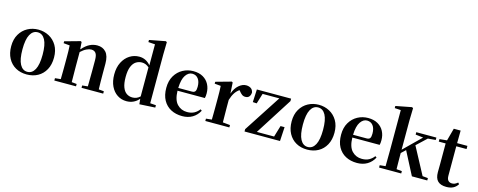

<svg xmlns="http://www.w3.org/2000/svg" viewBox="-34 -1577 5847 2351"><g transform="rotate(15 2889.5 -401.5)"><path d="M311 16.1Q231.4 16.1 170.4 -18.3Q109.4 -52.7 74.7 -116.9Q40 -181.2 40 -270Q40 -358.9 77.1 -422.1Q114.3 -485.4 175.8 -518.6Q237.3 -551.8 311 -551.8Q384.8 -551.8 446.8 -518.6Q508.8 -485.4 545.9 -422.4Q583 -359.4 583 -270Q583 -180.2 547.9 -116Q512.7 -51.8 451.4 -17.8Q390.1 16.1 311 16.1ZM311 -17.1Q371.6 -17.1 405.3 -79.6Q439 -142.1 439 -268.1Q439 -394.5 405.3 -456.3Q371.6 -518.1 311 -518.1Q250.5 -518.1 216.8 -456.3Q183.1 -394.5 183.1 -268.1Q183.1 -142.1 216.8 -79.6Q250.5 -17.1 311 -17.1Z M1073.2 0H1003.9V-29.8L1074.2 -37.1L1076.2 -234.9V-370.1Q1076.2 -433.1 1056.6 -458.5Q1037.1 -483.9 999 -483.9Q973.6 -483.9 939.7 -468Q905.8 -452.1 868.2 -417V-234.9L870.1 -36.1L934.1 -29.8V0H659.2V-29.8L731 -37.1Q731.4 -65.4 731.9 -101.1Q732.4 -136.7 732.7 -172.1Q732.9 -207.5 732.9 -234.9V-310.1Q732.9 -359.4 732.2 -393.3Q731.4 -427.2 729 -463.9L650.9 -471.2V-495.1L847.2 -549.8L859.9 -542L866.2 -450.2Q916.5 -506.8 962.6 -529.3Q1008.8 -551.8 1058.1 -551.8Q1127 -551.8 1168.5 -505.9Q1210 -460 1210 -360.8V-234.9Q1210 -191.4 1210.7 -135Q1211.4 -78.6 1212.9 -36.1L1278.8 -29.8V0Z M1740.2 11.2 1732.9 -56.2Q1670.4 16.1 1576.2 16.1Q1511.7 16.1 1460 -17.6Q1408.2 -51.3 1378.2 -113.8Q1348.1 -176.3 1348.1 -263.2Q1348.1 -352.5 1381.1 -417.2Q1414.1 -481.9 1469 -516.8Q1523.9 -551.8 1590.3 -551.8Q1675.8 -551.8 1734.9 -481V-747.1L1649.9 -752.9V-779.8L1854 -818.8L1868.2 -810.1L1865.2 -652.8V-35.2L1939 -29.8V0ZM1731 -85.9V-454.1Q1708.5 -473.6 1686 -482.4Q1663.6 -491.2 1640.1 -491.2Q1599.6 -491.2 1565.7 -470Q1531.7 -448.7 1511.5 -399.9Q1491.2 -351.1 1491.2 -268.1Q1491.2 -188 1509.8 -139.4Q1528.3 -90.8 1560.8 -68.8Q1593.3 -46.9 1634.3 -46.9Q1661.1 -46.9 1684.8 -55.9Q1708.5 -64.9 1731 -85.9Z M2282.2 16.1Q2201.2 16.1 2138.9 -16.6Q2076.7 -49.3 2041.5 -112.8Q2006.3 -176.3 2006.3 -269Q2006.3 -358.9 2043.9 -422.1Q2081.5 -485.4 2142.8 -518.6Q2204.1 -551.8 2275.4 -551.8Q2348.6 -551.8 2399.2 -522.5Q2449.7 -493.2 2475.6 -443.1Q2501.5 -393.1 2501.5 -331.1Q2501.5 -312 2500 -297.9Q2498.5 -283.7 2495.1 -270H2148.4Q2151.4 -152.3 2201.9 -100.1Q2252.4 -47.9 2327.1 -47.9Q2380.4 -47.9 2417.2 -67.9Q2454.1 -87.9 2480.5 -123L2498.5 -109.9Q2466.8 -49.3 2411.6 -16.6Q2356.4 16.1 2282.2 16.1ZM2148.4 -305.2H2319.3Q2351.6 -305.2 2363 -322.3Q2374.5 -339.4 2374.5 -379.9Q2374.5 -445.8 2346.4 -481.9Q2318.4 -518.1 2270.5 -518.1Q2222.2 -518.1 2187 -466.6Q2151.9 -415 2148.4 -305.2Z M2644 0H2573.2V-29.8L2646 -37.1Q2646.5 -65.9 2647 -101.6Q2647.5 -137.2 2647.7 -172.4Q2647.9 -207.5 2647.9 -234.9V-310.1Q2647.9 -360.4 2647.2 -393.8Q2646.5 -427.2 2644 -463.9L2565.9 -471.2V-495.1L2762.2 -549.8L2774.9 -542L2783.2 -402.8Q2807.1 -474.1 2852.3 -512.9Q2897.5 -551.8 2943.8 -551.8Q2977.1 -551.8 3002.2 -536.9Q3027.3 -522 3035.2 -484.9Q3033.7 -452.6 3017.8 -432.4Q3002 -412.1 2968.3 -412.1Q2943.4 -412.1 2925 -426Q2906.7 -439.9 2888.2 -463.9L2879.9 -473.1Q2847.2 -450.7 2823.7 -415Q2800.3 -379.4 2783.2 -323.2V-234.9L2785.2 -39.1L2877.9 -29.8V0Z M3070.3 0V-29.8L3377 -502H3165L3125 -371.1L3075.2 -374L3083 -536.1H3517.1V-504.9L3217.3 -34.2H3436L3479 -178.2H3530.3L3520 0Z M3866.2 16.1Q3786.6 16.1 3725.6 -18.3Q3664.6 -52.7 3629.9 -116.9Q3595.2 -181.2 3595.2 -270Q3595.2 -358.9 3632.3 -422.1Q3669.4 -485.4 3731 -518.6Q3792.5 -551.8 3866.2 -551.8Q3939.9 -551.8 4002 -518.6Q4064 -485.4 4101.1 -422.4Q4138.2 -359.4 4138.2 -270Q4138.2 -180.2 4103 -116Q4067.9 -51.8 4006.6 -17.8Q3945.3 16.1 3866.2 16.1ZM3866.2 -17.1Q3926.8 -17.1 3960.4 -79.6Q3994.1 -142.1 3994.1 -268.1Q3994.1 -394.5 3960.4 -456.3Q3926.8 -518.1 3866.2 -518.1Q3805.7 -518.1 3772 -456.3Q3738.3 -394.5 3738.3 -268.1Q3738.3 -142.1 3772 -79.6Q3805.7 -17.1 3866.2 -17.1Z M4498 16.1Q4417 16.1 4354.7 -16.6Q4292.5 -49.3 4257.3 -112.8Q4222.2 -176.3 4222.2 -269Q4222.2 -358.9 4259.8 -422.1Q4297.4 -485.4 4358.6 -518.6Q4419.9 -551.8 4491.2 -551.8Q4564.5 -551.8 4615 -522.5Q4665.5 -493.2 4691.4 -443.1Q4717.3 -393.1 4717.3 -331.1Q4717.3 -312 4715.8 -297.9Q4714.4 -283.7 4710.9 -270H4364.3Q4367.2 -152.3 4417.7 -100.1Q4468.3 -47.9 4543 -47.9Q4596.2 -47.9 4633.1 -67.9Q4669.9 -87.9 4696.3 -123L4714.4 -109.9Q4682.6 -49.3 4627.4 -16.6Q4572.3 16.1 4498 16.1ZM4364.3 -305.2H4535.2Q4567.4 -305.2 4578.9 -322.3Q4590.3 -339.4 4590.3 -379.9Q4590.3 -445.8 4562.3 -481.9Q4534.2 -518.1 4486.3 -518.1Q4438 -518.1 4402.8 -466.6Q4367.7 -415 4364.3 -305.2Z M5104 -505.9V-536.1H5358.9V-505.9L5260.7 -497.1L5134.8 -378.9L5317.9 -36.1L5386.7 -29.8V0H5191.9L5040.5 -292L4985.8 -240.2Q4985.8 -210.9 4986.1 -174.3Q4986.3 -137.7 4986.8 -101.1Q4987.3 -64.5 4987.8 -36.1L5056.6 -29.8V0H4775.9V-29.8L4848.6 -37.1L4850.6 -234.9V-748L4772.9 -752.9V-779.8L4974.6 -818.8L4989.7 -810.1L4985.8 -650.9V-282.2L5083 -377.9L5201.7 -494.1Z M5630.9 16.1Q5558.6 16.1 5522.2 -19.3Q5485.8 -54.7 5485.8 -131.8Q5485.8 -159.7 5486.3 -182.4Q5486.8 -205.1 5486.8 -234.9V-496.1H5399.9V-527.8L5493.7 -537.1L5536.6 -695.8H5623.5L5621.6 -536.1H5752V-496.1H5621.6V-124Q5621.6 -81.1 5639.4 -62Q5657.2 -43 5687.5 -43Q5708 -43 5723.6 -50Q5739.3 -57.1 5759.8 -73.2L5774.9 -56.2Q5752.9 -20.5 5717.8 -2.2Q5682.6 16.1 5630.9 16.1Z"/></g></svg>

Font: Source Han Serif TW
Style: Bold
Weight: 700
Designer: Ryoko NISHIZUKA Ë•øÂ°öÊ∂ºÂ≠ê (kana & ideographs); Frank Grie√ühammer (Latin, Greek & Cyrillic); Wenlong ZHANG Âº†ÊñáÈæô 
Foundry: Adobe
Version: Version 2.003;hotconv 1.1.1;makeotfexe 2.6.0